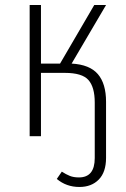

<svg xmlns="http://www.w3.org/2000/svg" viewBox="-20 -542 503 764"><path d="M402 -137V86Q402 143 373 172.5Q344 202 296 202Q244 202 206 170L226 141Q243 152 258 158Q273 164 294 164Q357 164 357 87V-134Q357 -195 332 -223.5Q307 -252 238 -252H143V0H98V-522H143V-289H219L355 -522H402L265 -289Q337 -285 369.5 -247Q402 -209 402 -137Z"/></svg>

Font: Fira Sans Condensed ExtraLight
Style: Regular
Weight: 275
Width: 3
Designer: Carrois Corporate & Edenspiekermann AG
Foundry: Carrois Corporate GbR & Edenspiekermann AG
Version: Version 4.203